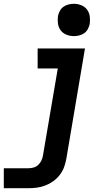

<svg xmlns="http://www.w3.org/2000/svg" viewBox="-39 -785 559 1010"><path d="M-19 205V100H111Q125 100 138.5 96Q152 92 162.5 82Q173 72 179 59Q185 46 187 33L265 -425H159V-530H408L310 50Q306 73 298 94.5Q290 116 275.5 135Q261 154 241.5 168Q222 182 200 190.5Q178 199 155.5 202Q133 205 111 205ZM350 -595Q329 -595 310.5 -602.5Q292 -610 280.5 -625Q269 -640 266 -660Q263 -680 266 -701Q269 -715 276 -728Q283 -741 295 -749.5Q307 -758 321.5 -761.5Q336 -765 350 -765Q370 -765 388.5 -757.5Q407 -750 418.5 -735Q430 -720 433 -700Q436 -680 433 -659Q430 -645 423 -632Q416 -619 404 -610.5Q392 -602 377.5 -598.5Q363 -595 350 -595Z"/></svg>

Font: iosevka_custom_sans_ss08 XBd
Style: Italic
Weight: 800
Italic angle: -10°
Designer: Belleve Invis
Foundry: Belleve Invis
Version: Version 10.3.0; ttfautohint (v1.8.3)